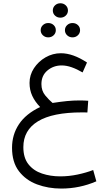

<svg xmlns="http://www.w3.org/2000/svg" viewBox="-20 -794 651 1152"><path d="M296.9 -731Q296.9 -749.5 310.1 -762Q323.2 -774.4 342.3 -774.4Q361.3 -774.4 374.5 -762Q387.7 -749.5 387.7 -731Q387.7 -712.9 374.5 -700.4Q361.3 -688 342.3 -688Q323.2 -688 310.1 -700.4Q296.9 -712.9 296.9 -731ZM369.6 -612.8Q369.6 -630.9 382.8 -643.3Q396 -655.8 415 -655.8Q434.1 -655.8 447.3 -643.6Q460.4 -631.3 460.4 -612.8Q460.4 -594.7 447.3 -582.3Q434.1 -569.8 415 -569.8Q396 -569.8 382.8 -582.3Q369.6 -594.7 369.6 -612.8ZM224.1 -612.8Q224.1 -630.9 237.3 -643.3Q250.5 -655.8 269.5 -655.8Q288.6 -655.8 301.8 -643.6Q314.9 -631.3 314.9 -612.8Q314.9 -594.7 301.8 -582.3Q288.6 -569.8 269.5 -569.8Q250.5 -569.8 237.3 -582.3Q224.1 -594.7 224.1 -612.8ZM509.3 -189.5 504.4 -119.1Q491.7 -119.6 484.9 -119.6Q478 -119.6 471.2 -119.6Q295.4 -119.6 207.8 -66.2Q120.1 -12.7 120.1 88.9Q120.1 153.3 150.9 191.9Q181.6 230.5 232.2 247.3Q282.7 264.2 341.3 264.2Q393.6 264.2 445.6 253.2Q497.6 242.2 539.1 226.1L558.1 293.9Q458 337.4 347.2 337.4Q269.5 337.4 202.1 312.3Q134.8 287.1 93.5 233.2Q52.2 179.2 52.2 92.8Q52.2 14.2 93.5 -48.3Q134.8 -110.8 220.7 -151.9Q189.9 -183.6 173.6 -218.8Q157.2 -253.9 157.2 -296.4Q157.2 -344.2 183.8 -384.8Q210.4 -425.3 253.4 -450Q296.4 -474.6 345.2 -474.6Q418 -474.6 502 -418.9L475.6 -359.4Q441.4 -379.4 409.9 -390.4Q378.4 -401.4 350.1 -401.4Q300.8 -401.4 264.6 -371.1Q228.5 -340.8 228.5 -289.6Q228.5 -249 251.5 -221.4Q274.4 -193.8 295.4 -176.3Q345.7 -184.1 382.8 -187.7Q419.9 -191.4 458.5 -191.4Q472.7 -191.4 482.4 -190.9Q492.2 -190.4 509.3 -189.5Z"/></svg>

Font: Vazirmatn RD FD Light
Style: Regular
Weight: 300
Designer: Saber Rastikerdar
Foundry: Saber Rastikerdar
Version: Version 33.003